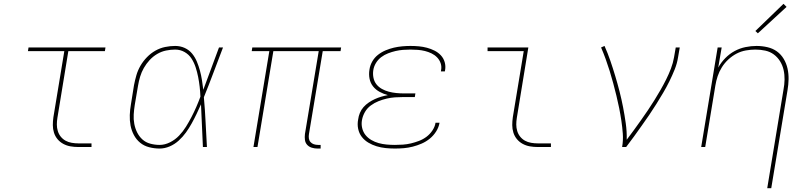

<svg xmlns="http://www.w3.org/2000/svg" viewBox="-20 -768 4240 1003"><path d="M389 0Q368 0 348 -3.5Q328 -7 310.5 -16.5Q293 -26 280.5 -41Q268 -56 262 -75Q256 -94 256 -114.5Q256 -135 259 -156L316 -501H126L129 -520H531L528 -501H337L280 -153Q277 -135 277 -117.5Q277 -100 282 -83.5Q287 -67 297.5 -54Q308 -41 322.5 -33Q337 -25 354.5 -22Q372 -19 389 -19H458V0Z M814 8Q786 8 759 1Q732 -6 712 -22.5Q692 -39 679.5 -62.5Q667 -86 662 -112.5Q657 -139 658 -167Q659 -195 664 -223L680 -323Q685 -349 692.5 -375Q700 -401 714 -425Q728 -449 748 -469.5Q768 -490 792 -503.5Q816 -517 842.5 -522.5Q869 -528 895 -528Q922 -528 945 -517.5Q968 -507 983.5 -488Q999 -469 1008.5 -446Q1018 -423 1024.5 -399Q1031 -375 1035 -349.5Q1039 -324 1042 -299Q1063 -354 1083 -409.5Q1103 -465 1124 -520H1145Q1120 -455 1095.5 -389.5Q1071 -324 1045 -260Q1051 -195 1054 -130Q1057 -65 1061 0H1040Q1037 -56 1035 -111.5Q1033 -167 1030 -223Q1019 -198 1007 -173Q995 -148 981.5 -123.5Q968 -99 951.5 -76Q935 -53 913.5 -33.5Q892 -14 866 -3Q840 8 814 8ZM814 -11Q841 -11 868 -24.5Q895 -38 915.5 -59.5Q936 -81 951.5 -106Q967 -131 980.5 -157Q994 -183 1005.5 -209.5Q1017 -236 1027 -263Q1026 -289 1023 -315Q1020 -341 1015 -366.5Q1010 -392 1002 -416.5Q994 -441 980.5 -462Q967 -483 944.5 -496Q922 -509 895 -509Q872 -509 847.5 -504Q823 -499 801 -486Q779 -473 761.5 -454Q744 -435 731.5 -413Q719 -391 712 -367.5Q705 -344 701 -320L684 -220Q680 -195 678.5 -170Q677 -145 681.5 -121Q686 -97 696.5 -76Q707 -55 724 -39.5Q741 -24 765 -17.5Q789 -11 814 -11Z M1638 8Q1623 8 1608.5 3.5Q1594 -1 1584.5 -11.5Q1575 -22 1573 -37Q1571 -52 1573 -68L1645 -501H1408L1325 0H1304L1387 -501H1295L1298 -520H1762L1759 -501H1666L1594 -68Q1592 -56 1593.5 -45Q1595 -34 1602 -26Q1609 -18 1619.5 -14.5Q1630 -11 1642 -11H1655V8Z M2043 8Q2018 8 1994 5.5Q1970 3 1947 -4Q1924 -11 1904 -23Q1884 -35 1870 -53Q1856 -71 1851 -95Q1846 -119 1851 -144Q1853 -161 1860 -178Q1867 -195 1879 -208.5Q1891 -222 1906.5 -232.5Q1922 -243 1938.5 -250.5Q1955 -258 1972 -263Q1989 -268 2006 -271Q1984 -277 1963.5 -288Q1943 -299 1929 -316.5Q1915 -334 1910.5 -357Q1906 -380 1910 -404Q1913 -426 1924.5 -446.5Q1936 -467 1954.5 -481.5Q1973 -496 1994.5 -505Q2016 -514 2037.5 -519Q2059 -524 2081 -526Q2103 -528 2124 -528Q2147 -528 2168.5 -526Q2190 -524 2210.5 -518.5Q2231 -513 2250 -503.5Q2269 -494 2283 -479Q2297 -464 2303 -443.5Q2309 -423 2305 -401Q2305 -400 2304.5 -398.5Q2304 -397 2304 -395H2283Q2284 -396 2284 -397.5Q2284 -399 2284 -400Q2288 -420 2282 -437.5Q2276 -455 2263.5 -468Q2251 -481 2234.5 -489Q2218 -497 2200 -501.5Q2182 -506 2163 -507.5Q2144 -509 2124 -509Q2105 -509 2085.5 -507.5Q2066 -506 2046.5 -501.5Q2027 -497 2007.5 -489.5Q1988 -482 1971.5 -469.5Q1955 -457 1944 -439Q1933 -421 1930 -401Q1927 -381 1931 -361.5Q1935 -342 1946.5 -327.5Q1958 -313 1975 -303.5Q1992 -294 2011 -289Q2030 -284 2050 -282Q2070 -280 2090 -280H2150L2147 -261H2087Q2065 -261 2043.5 -259.5Q2022 -258 2000.5 -253Q1979 -248 1957.5 -239.5Q1936 -231 1917 -217Q1898 -203 1886.5 -183Q1875 -163 1871 -141Q1867 -120 1872 -99Q1877 -78 1889.5 -62.5Q1902 -47 1920 -36.5Q1938 -26 1958 -20.5Q1978 -15 1999.5 -13Q2021 -11 2043 -11Q2064 -11 2085 -12.5Q2106 -14 2127 -19Q2148 -24 2169 -32Q2190 -40 2208 -53.5Q2226 -67 2239 -86.5Q2252 -106 2255 -126Q2255 -127 2255 -127Q2255 -127 2255 -127H2276Q2276 -127 2276 -126.5Q2276 -126 2276 -126Q2272 -103 2258.5 -81.5Q2245 -60 2225.5 -44Q2206 -28 2183 -18Q2160 -8 2136.5 -2Q2113 4 2090 6Q2067 8 2043 8Z M2789 0Q2768 0 2748 -3.5Q2728 -7 2710.5 -16.5Q2693 -26 2680.5 -41Q2668 -56 2662 -75Q2656 -94 2656 -114.5Q2656 -135 2659 -156L2716 -501H2527V-520H2740L2680 -153Q2677 -135 2677 -117.5Q2677 -100 2682 -83.5Q2687 -67 2697.5 -54Q2708 -41 2722.5 -33Q2737 -25 2754.5 -22Q2772 -19 2789 -19H2858V0Z M3230 0Q3236 -35 3233.5 -69.5Q3231 -104 3226 -137.5Q3221 -171 3214.5 -203.5Q3208 -236 3200 -268.5Q3192 -301 3183.5 -333Q3175 -365 3165 -397Q3155 -429 3144 -459.5Q3133 -490 3120 -520L3138 -528Q3155 -490 3168.5 -450.5Q3182 -411 3194 -371Q3206 -331 3216.5 -290Q3227 -249 3235 -207.5Q3243 -166 3249 -123.5Q3255 -81 3254 -38Q3273 -63 3291.5 -88.5Q3310 -114 3328.5 -140Q3347 -166 3364.5 -192Q3382 -218 3398.5 -244.5Q3415 -271 3430.5 -298Q3446 -325 3460 -353Q3474 -381 3485 -410Q3496 -439 3501 -468L3510 -520H3531L3522 -468Q3517 -436 3504.5 -405Q3492 -374 3477 -343.5Q3462 -313 3444.5 -283.5Q3427 -254 3409 -225Q3391 -196 3371.5 -167.5Q3352 -139 3332 -111Q3312 -83 3292 -55Q3272 -27 3251 0Z M3988 215 4073 -300Q4078 -326 4078.5 -352Q4079 -378 4073.5 -402.5Q4068 -427 4055 -448Q4042 -469 4022.5 -483.5Q4003 -498 3978 -503.5Q3953 -509 3926 -509Q3902 -509 3876.5 -504.5Q3851 -500 3828 -488Q3805 -476 3785 -457.5Q3765 -439 3751 -416.5Q3737 -394 3729 -370Q3721 -346 3717 -321L3664 0H3643L3729 -520H3750L3732 -415Q3747 -442 3769 -464.5Q3791 -487 3818 -501.5Q3845 -516 3874.5 -522Q3904 -528 3932 -528Q3961 -528 3989 -521.5Q4017 -515 4038.5 -499.5Q4060 -484 4074 -460.5Q4088 -437 4094 -410Q4100 -383 4099.5 -354.5Q4099 -326 4094 -297L4009 215ZM3939 -594 3926 -606 4073 -748 4089 -732Z"/></svg>

Font: Iosevka SS04 Th Ex Obl
Style: Regular
Weight: 100
Width: 7
Italic angle: -9°
Monospace: yes
Designer: Belleve Invis
Foundry: Belleve Invis
Version: Version 19.0.0; ttfautohint (v1.8.4)